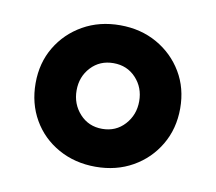

<svg xmlns="http://www.w3.org/2000/svg" viewBox="-48 -770 482 429"><g transform="rotate(10 193.0 -555.5)"><path d="M193 -395Q146 -395 108.5 -416Q71 -437 50 -473.5Q29 -510 29 -556Q29 -602 50.5 -638Q72 -674 109 -695Q146 -716 193 -716Q240 -716 277 -695Q314 -674 335.5 -638Q357 -602 357 -556Q357 -510 335.5 -473.5Q314 -437 277 -416Q240 -395 193 -395ZM193 -481Q224 -481 244 -503Q264 -525 264 -556Q264 -587 244 -608.5Q224 -630 193 -630Q162 -630 142 -608.5Q122 -587 122 -556Q122 -525 142 -503Q162 -481 193 -481Z"/></g></svg>

Font: Chiron GoRound TC EB
Style: Regular
Weight: 700
Designer: Ryoko NISHIZUKA 西塚涼子 (kana, bopomofo & ideographs); Paul D. Hunt (Latin, Greek & Cyrillic); Sandoll Communications 산돌커뮤니
Foundry: Adobe
Version: Version 1.000;hotconv 1.1.1;makeotfexe 2.6.0